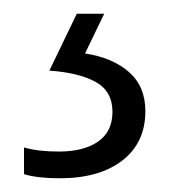

<svg xmlns="http://www.w3.org/2000/svg" viewBox="-20 -86 251 280"><path d="M192 76Q192 122 158.5 148Q125 174 67 174Q35 174 15 168V129Q35 135 66 135Q102 135 123 120.5Q144 106 144 77Q144 47 119.5 33.5Q95 20 52 17L92 -66H132L104 -8Q144 -2 168 19Q192 40 192 76Z"/></svg>

Font: Noto Sans Malayalam UI SemiCondensed Light
Style: Regular
Weight: 300
Width: 4
Designer: Jelle Bosma - Monotype Design Team
Foundry: Monotype Imaging Inc.
Version: Version 2.104; ttfautohint (v1.8.4.7-5d5b)